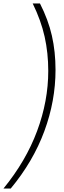

<svg xmlns="http://www.w3.org/2000/svg" viewBox="-28 -880 372 1110"><path d="M251 -470Q251 -574 230 -668Q209 -762 161 -860H203Q251 -766 272 -673.5Q293 -581 293 -476Q293 -297 228.5 -122Q164 53 34 210H-8Q122 51 186.5 -122.5Q251 -296 251 -470Z"/></svg>

Font: Exo ExtraLight
Style: Italic
Weight: 275
Italic angle: -9°
Designer: Natanael Gama
Foundry: Natanael Gama
Version: Version 1.500; ttfautohint (v1.6)